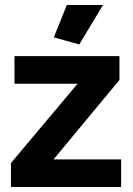

<svg xmlns="http://www.w3.org/2000/svg" viewBox="-20 -750 534 770"><path d="M297.9 -571.8 195.8 -600.1 248 -730H393.1ZM23.9 -96.2 291 -414.1H38.1V-524.9H459V-429.2L194.8 -110.8H465.8V0H23.9Z"/></svg>

Font: Rawline ExtraBold
Style: Regular
Weight: 800
Designer: Matt McInerney, Pablo Impallari, Rodrigo Fuenzalida
Foundry: Matt McInerney, Pablo Impallari, Rodrigo Fuenzalida
Version: Version 4.020;PS 004.020;hotconv 1.0.88;makeotf.lib2.5.64775